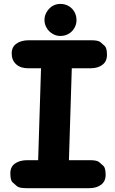

<svg xmlns="http://www.w3.org/2000/svg" viewBox="-20 -938 586 978"><path d="M64 -715.8Q39.6 -699.2 39.6 -666Q39.6 -630.9 62.5 -610.4Q85 -590.3 122.1 -590.3H189L174.3 -122.1H119.6Q81.1 -122.1 57.1 -105.5Q32.7 -88.9 32.7 -55.7Q32.7 -19.5 43.9 -9.5Q55.2 0.5 66.4 10.5Q77.6 20.5 115.2 20.5H434.6Q472.7 20.5 495.6 2.4Q518.6 -15.1 518.1 -48.8Q517.6 -83.5 506.6 -93.3Q495.6 -103 484.6 -112.5Q473.6 -122.1 437.5 -122.1H331.1L345.7 -590.3H441.4Q479.5 -590.3 502.4 -608.4Q525.4 -626 524.9 -659.7Q524.4 -694.3 513.4 -704.1Q502.4 -713.9 491.5 -723.4Q480.5 -732.9 444.3 -732.9H126Q87.9 -732.9 64 -715.8ZM286.6 -918Q264.2 -918 244.6 -905.8Q228 -894 217.3 -876Q206.5 -857.4 206.5 -836.4Q206.5 -814 218.3 -794.9Q229 -777.3 246.6 -766.6Q264.2 -755.4 284.7 -754.9H287.6Q308.1 -754.9 324.7 -763.2Q340.8 -770.5 353.5 -787.1Q367.7 -806.2 369.6 -829.6V-830.6V-836.4Q369.6 -856.4 360.8 -874Q350.1 -895.5 329.6 -907.2Q311 -918 288.6 -918Z"/></svg>

Font: Comic Relief
Style: Bold
Weight: 700
Designer: Jeff Davis
Foundry: Loudifier
Version: Version 1.200; ttfautohint (v1.8.4.7-5d5b)